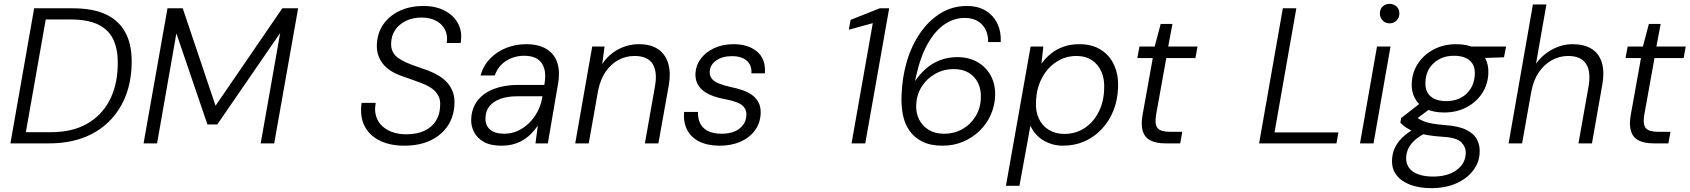

<svg xmlns="http://www.w3.org/2000/svg" viewBox="-20 -743 8756 995"><path d="M34 0 157 -700H357Q467 -700 535 -665.5Q603 -631 634.5 -565.5Q666 -500 662 -404Q659 -313 628.5 -239Q598 -165 542.5 -111Q487 -57 409.5 -28.5Q332 0 234 0ZM114 -58H244Q353 -58 429 -100.5Q505 -143 546 -219.5Q587 -296 590 -400Q593 -478 570 -532Q547 -586 492.5 -614Q438 -642 347 -642H217Z M724 0 848 -700H927L1097 -195L1443 -700H1525L1401 0H1331L1432 -572L1106 -98H1055L894 -570L794 0Z M2076 12Q2002 12 1948.5 -14Q1895 -40 1869.5 -89.5Q1844 -139 1854 -210H1927Q1918 -162 1935 -125.5Q1952 -89 1991.5 -68Q2031 -47 2084 -47Q2141 -47 2180 -65.5Q2219 -84 2239.5 -117.5Q2260 -151 2261 -196Q2263 -225 2252 -246Q2241 -267 2222 -281.5Q2203 -296 2177 -307Q2151 -318 2121.5 -328Q2092 -338 2062 -349Q1994 -373 1962.5 -414.5Q1931 -456 1933 -511Q1935 -571 1966 -616Q1997 -661 2050.5 -686.5Q2104 -712 2175 -712Q2238 -712 2285 -687.5Q2332 -663 2354.5 -620Q2377 -577 2367 -520H2295Q2301 -560 2286 -589.5Q2271 -619 2239.5 -635.5Q2208 -652 2166 -652Q2119 -652 2084 -635Q2049 -618 2028.5 -588.5Q2008 -559 2007 -519Q2006 -494 2015 -475.5Q2024 -457 2041.5 -444Q2059 -431 2083.5 -420Q2108 -409 2137 -399Q2166 -389 2197 -378Q2228 -366 2254 -350.5Q2280 -335 2298.5 -314Q2317 -293 2327 -265.5Q2337 -238 2335 -204Q2333 -141 2301 -92Q2269 -43 2211.5 -15.5Q2154 12 2076 12Z M2578 12Q2522 12 2487.5 -7.5Q2453 -27 2436.5 -59Q2420 -91 2422 -126Q2424 -182 2455 -222Q2486 -262 2540.5 -282.5Q2595 -303 2666 -303H2801Q2810 -354 2800.5 -387.5Q2791 -421 2765 -437.5Q2739 -454 2697 -454Q2645 -454 2603.5 -428Q2562 -402 2544 -352H2470Q2486 -405 2521.5 -441Q2557 -477 2605.5 -495.5Q2654 -514 2706 -514Q2772 -514 2813 -488.5Q2854 -463 2868.5 -417Q2883 -371 2872 -309L2819 0H2755L2767 -92Q2753 -71 2734.5 -52Q2716 -33 2693 -18.5Q2670 -4 2641.5 4Q2613 12 2578 12ZM2593 -50Q2631 -50 2663.5 -65Q2696 -80 2721.5 -105Q2747 -130 2764 -161.5Q2781 -193 2788 -227L2791 -244H2660Q2609 -244 2572.5 -230.5Q2536 -217 2516.5 -192.5Q2497 -168 2496 -133Q2494 -95 2518.5 -72.5Q2543 -50 2593 -50Z M2961 0 3049 -502H3113L3101 -411Q3133 -460 3183.5 -487Q3234 -514 3291 -514Q3354 -514 3392 -487Q3430 -460 3443.5 -412Q3457 -364 3446 -302L3392 0H3322L3374 -294Q3388 -371 3362 -412Q3336 -453 3268 -453Q3224 -453 3185.5 -432.5Q3147 -412 3119.5 -372.5Q3092 -333 3080 -276L3031 0Z M3709 12Q3648 12 3605 -9Q3562 -30 3541.5 -69Q3521 -108 3525 -163H3597Q3596 -132 3607 -106.5Q3618 -81 3646 -65.5Q3674 -50 3720 -50Q3758 -50 3786 -61.5Q3814 -73 3830.5 -95Q3847 -117 3848 -146Q3849 -172 3835.5 -188Q3822 -204 3796.5 -213.5Q3771 -223 3733 -230Q3704 -235 3676.5 -245Q3649 -255 3628 -270Q3607 -285 3595 -308Q3583 -331 3584 -362Q3586 -404 3611.5 -438.5Q3637 -473 3681 -493.5Q3725 -514 3781 -514Q3858 -514 3903.5 -475.5Q3949 -437 3944 -363H3874Q3877 -404 3850.5 -428Q3824 -452 3773 -452Q3723 -452 3691 -429Q3659 -406 3658 -372Q3657 -350 3669 -335Q3681 -320 3706 -310Q3731 -300 3767 -292Q3798 -286 3827 -276Q3856 -266 3877.5 -250.5Q3899 -235 3911 -212Q3923 -189 3922 -155Q3920 -105 3892 -67Q3864 -29 3817 -8.5Q3770 12 3709 12Z M4393 0 4503 -623 4379 -589 4388 -640 4539 -700H4588L4464 0Z M4865 12Q4802 12 4760 -9Q4718 -30 4693 -66Q4668 -102 4659 -148.5Q4650 -195 4652 -247Q4655 -342 4680 -426Q4705 -510 4750 -574Q4795 -638 4855.5 -675Q4916 -712 4990 -712Q5050 -712 5090 -686.5Q5130 -661 5149.5 -619Q5169 -577 5166 -525H5101Q5101 -583 5068.5 -616.5Q5036 -650 4979 -650Q4925 -650 4876.5 -618Q4828 -586 4789.5 -519.5Q4751 -453 4728 -351Q4726 -345 4725 -338Q4724 -331 4722 -323Q4746 -358 4778 -386.5Q4810 -415 4851.5 -431Q4893 -447 4941 -447Q5001 -447 5046 -421Q5091 -395 5115 -350Q5139 -305 5137 -246Q5135 -194 5114 -147Q5093 -100 5056 -64.5Q5019 -29 4970.5 -8.5Q4922 12 4865 12ZM4871 -50Q4926 -50 4968.5 -74.5Q5011 -99 5036.5 -141.5Q5062 -184 5063 -236Q5065 -279 5048.5 -313Q5032 -347 5000 -366Q4968 -385 4923 -385Q4870 -385 4826 -360Q4782 -335 4756 -293Q4730 -251 4728 -200Q4726 -158 4743 -124Q4760 -90 4793 -70Q4826 -50 4871 -50Z M5193 220 5321 -502H5387L5377 -413Q5397 -441 5425 -464Q5453 -487 5490 -500.5Q5527 -514 5574 -514Q5640 -514 5686 -484.5Q5732 -455 5754.5 -404Q5777 -353 5774 -289Q5772 -224 5750 -169.5Q5728 -115 5689.5 -74Q5651 -33 5600 -10.5Q5549 12 5489 12Q5448 12 5413 -2.5Q5378 -17 5354.5 -41Q5331 -65 5320 -92L5263 220ZM5496 -49Q5554 -49 5600 -79Q5646 -109 5673 -161.5Q5700 -214 5702 -281Q5705 -332 5688 -371Q5671 -410 5638 -431.5Q5605 -453 5559 -453Q5501 -453 5454 -422Q5407 -391 5379 -337.5Q5351 -284 5349 -217Q5346 -166 5363.5 -128.5Q5381 -91 5415.5 -70Q5450 -49 5496 -49Z M6020 0Q5971 0 5941.5 -15.5Q5912 -31 5902 -64Q5892 -97 5901 -147L5954 -442H5874L5885 -502H5964L5995 -619H6056L6034 -502H6186L6175 -442H6024L5971 -147Q5963 -97 5979.5 -78.5Q5996 -60 6043 -60H6107L6096 0Z M6505 0 6628 -700H6698L6585 -57H6916L6906 0Z M7028 0 7116 -502H7186L7098 0ZM7181 -622Q7160 -622 7145.5 -636.5Q7131 -651 7131 -673Q7131 -696 7145.5 -709.5Q7160 -723 7181 -723Q7202 -723 7217 -709.5Q7232 -696 7232 -673Q7232 -651 7217 -636.5Q7202 -622 7181 -622Z M7397 232Q7335 232 7288.5 214.5Q7242 197 7217 164.5Q7192 132 7194 86Q7195 54 7207.5 25.5Q7220 -3 7246 -29Q7272 -55 7311 -76L7363 -51Q7316 -27 7292 4.5Q7268 36 7267 74Q7266 104 7282 126.5Q7298 149 7330 160.5Q7362 172 7407 172Q7481 172 7527.5 139Q7574 106 7576 51Q7577 19 7553 -5.5Q7529 -30 7458 -34Q7410 -37 7374.5 -43.5Q7339 -50 7313.5 -59Q7288 -68 7269 -80.5Q7250 -93 7237 -107L7241 -131L7345 -212L7402 -188L7297 -109L7308 -143Q7322 -133 7335.5 -125.5Q7349 -118 7365.5 -112Q7382 -106 7406.5 -102Q7431 -98 7467 -95Q7540 -90 7580 -69.5Q7620 -49 7635 -18.5Q7650 12 7648 46Q7647 97 7615 139.5Q7583 182 7527.5 207Q7472 232 7397 232ZM7464 -160Q7407 -160 7369 -179.5Q7331 -199 7312.5 -233.5Q7294 -268 7296 -310Q7298 -368 7328.5 -414Q7359 -460 7410.5 -487Q7462 -514 7526 -514Q7584 -514 7621.5 -494.5Q7659 -475 7677 -441Q7695 -407 7693 -363Q7691 -306 7661 -260Q7631 -214 7580 -187Q7529 -160 7464 -160ZM7475 -219Q7539 -219 7579.5 -257Q7620 -295 7623 -358Q7625 -405 7596.5 -429.5Q7568 -454 7515 -454Q7452 -454 7410.5 -416.5Q7369 -379 7367 -316Q7365 -269 7393.5 -244Q7422 -219 7475 -219ZM7595 -440 7581 -502H7785L7774 -446Z M7798 0 7924 -720H7994L7940 -413Q7974 -460 8024.5 -487Q8075 -514 8130 -514Q8188 -514 8226.5 -491Q8265 -468 8280.5 -421Q8296 -374 8283 -301L8230 0H8160L8212 -293Q8226 -374 8198.5 -413.5Q8171 -453 8107 -453Q8062 -453 8022 -431Q7982 -409 7954 -367.5Q7926 -326 7915 -265L7868 0Z M8550 0Q8501 0 8471.5 -15.5Q8442 -31 8432 -64Q8422 -97 8431 -147L8484 -442H8404L8415 -502H8494L8525 -619H8586L8564 -502H8716L8705 -442H8554L8501 -147Q8493 -97 8509.5 -78.5Q8526 -60 8573 -60H8637L8626 0Z"/></svg>

Font: DM Sans 16pt Light
Style: Italic
Weight: 300
Italic angle: -10°
Version: Version 4.004;gftools[0.9.30]